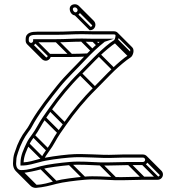

<svg xmlns="http://www.w3.org/2000/svg" viewBox="-20 -790 846 924"><path d="M353.5 -741.5C353.5 -735.2 348.8 -730.5 343.5 -730.5C336.8 -730.5 330.5 -739.4 330.5 -746C330.5 -751.8 334.6 -754.5 340.5 -754.5C347 -754.5 353.5 -748 353.5 -741.5ZM343.5 -715.5C358.1 -715.5 368.5 -727.9 368.5 -741.5C368.5 -756.5 355.5 -769.5 340.5 -769.5C326.5 -769.5 315.5 -761.5 315.5 -747.5C315.5 -730.9 327.2 -715.5 343.5 -715.5ZM82 43.5H82.4C118.7 39 148.2 32.7 179.9 24.2C212.3 15.6 273.1 8.3 315.7 4.5C365.4 0 415.2 5.1 463.3 6.5C503.8 7.7 563 4.5 600 4.5H668C682.3 4.5 693.5 -7.2 693.5 -21C693.5 -35 682.1 -46.5 668 -46.5H600C581.8 -46.5 559.7 -46.8 532.7 -45.5C457.5 -41.9 388.2 -53.3 311.4 -46.5C266.1 -42.5 201.9 -33.5 167.1 -24.3C141.4 -17.4 120.6 -10.2 93.6 -8.7C95 -41.2 109.1 -67.8 120.8 -93.9C126.7 -106.9 136.5 -121 146 -133.5C167 -161.3 179.4 -189.8 199.2 -218.7L227.1 -258.7C269.8 -319.6 318.7 -378.9 371.2 -430.6C403.3 -462.2 430.7 -492.5 461.2 -521.6C482.2 -541.6 516 -570.7 538.5 -584.9C548.3 -591.1 559 -619.7 545.6 -633C541.1 -637.5 534.6 -639.5 527 -639.5L429 -639.5C413.7 -639.5 396 -640.5 375.1 -640.5C329.1 -640.5 296.3 -637.5 252 -637.5H159C134.3 -637.5 103.5 -634.4 103.5 -602V-594C103.5 -580.1 115.7 -568.5 129.5 -568.5C141 -568.5 150.1 -576.4 153.3 -586.5H252C296.4 -586.5 330.2 -589.5 373.9 -589.5C395 -589.5 413.6 -588.5 429 -588.5H459.6C431.9 -565.3 406.5 -541 381.5 -514.1C341.3 -470.9 293.5 -426.6 255.1 -378.7C212.4 -325.3 168.2 -269.4 132.5 -209.3C118.9 -186.3 118.2 -181.7 105.1 -164.6C82.6 -135.4 65 -101.6 52.9 -62.5C47.7 -49 44.1 -36.5 43.5 -19.5C43.3 -14.9 42.5 -8.3 42.5 -3C42.5 21.2 56.4 43.5 82 43.5ZM118.5 -594V-602C118.5 -619.5 131.7 -622.5 159 -622.5H252C296.9 -622.5 330.2 -625.5 374.9 -625.5C395.3 -625.5 413.6 -624.5 429 -624.5L527 -624.5C532.2 -624.5 534.2 -623.2 535 -622.4C537.7 -619.7 534.5 -604.5 529.8 -597.2C505.2 -582.7 471.9 -552.5 450.8 -532.4C419.6 -502.7 392.4 -472.6 360.8 -441.4C307.3 -388.7 258.1 -329 214.8 -267.3L186.8 -227.3C165.5 -196.8 153.8 -168.7 134 -142.5C124.3 -129.7 113.9 -115.2 107.2 -100.1C95.3 -73.9 78.5 -43.8 78.5 -4L78.5 6.5H86C118.5 6.5 144 -3.4 170.8 -9.7C203.3 -19.5 268 -27.6 312.6 -31.5C387.1 -38.1 456.3 -26.8 533.3 -30.5C559.6 -31.8 582.2 -31.5 600 -31.5H668C673.8 -31.5 678.5 -26.8 678.5 -21C678.5 -15.3 673.9 -10.5 668 -10.5H600C562.4 -10.5 503.2 -7.4 463.7 -8.5C416.6 -9.9 365.8 -15.1 314.3 -10.5C271.2 -6.6 210.5 0.6 176.1 9.8C144.8 18.1 116.3 28.5 81.6 28.5C64.8 28.5 57.5 14.3 57.5 -3C57.5 -8.2 57.8 -13.4 58.5 -18.5V-19C58.5 -32.3 62.8 -44.6 67.1 -57.5C79.5 -94.7 95.9 -127.4 116.9 -155.4C131.2 -173.2 132.7 -180.2 145.4 -201.7C180.6 -260.7 224.1 -315.9 266.9 -369.3C304.2 -416 352.1 -459.7 392.5 -503.9C421.5 -534.3 450.2 -562.4 483 -588.2L483.3 -588.9L528.2 -603.5L429 -603.5C413.7 -603.5 395.7 -604.5 374.1 -604.5C329.2 -604.5 295.8 -601.5 252 -601.5H139.5V-594C139.5 -588.4 134.7 -583.5 129.5 -583.5C124.2 -583.5 118.5 -588.7 118.5 -594ZM124.2 -570.7 194.9 -500 205.5 -510.6 134.8 -581.3ZM141.7 -588.7 212.4 -518 223 -528.6 152.3 -599.3ZM246.7 -588.7 317.4 -518 328 -528.6 257.3 -599.3ZM368.7 -591.7 419 -541.4 429.6 -552 379.3 -602.3ZM423.7 -590.7 447.1 -567.2 457.8 -577.8 434.3 -601.3ZM76.7 41.3 147.4 112 158 101.4 87.3 30.7ZM172.7 22.3 243.4 93 254 82.4 183.3 11.7ZM309.7 2.3 380.4 73 391 62.4 320.3 -8.3ZM458.2 4.3 528.9 75 539.5 64.4 468.8 -6.3ZM594.7 2.3 665.4 73 676 62.4 605.3 -8.3ZM662.7 2.3 733.4 73 744 62.4 673.3 -8.3ZM680.7 -15.7 751.4 55 762 44.4 691.3 -26.3ZM80.7 1.3 83.7 4.3 94.3 -6.3 91.3 -9.3ZM108.7 -91.7 179.4 -21 190 -31.6 119.3 -102.3ZM134.7 -132.7 205.4 -62 216 -72.6 145.3 -143.3ZM187.7 -217.7 258.4 -147 269 -157.6 198.3 -228.3ZM215.7 -257.7 286.4 -187 297 -197.6 226.3 -268.3ZM360.7 -430.7 431.4 -360 442 -370.6 371.3 -441.3ZM450.7 -521.7 521.4 -451 532 -461.6 461.3 -532.3ZM528.7 -585.7 599.4 -515 610 -525.6 539.3 -596.3ZM533.7 -593.2 604.4 -522.5 615 -533.1 544.3 -603.8ZM355.7 -736.2 426.4 -665.5 437 -676.1 366.3 -746.8ZM349.5 -750.5 420.2 -679.8C422.8 -677.2 424.2 -673.9 424.2 -670.8C424.2 -665.4 420.6 -661.4 416.9 -660.2L348.8 -728.3L338.2 -717.7L411.1 -644.8H414.2C428.8 -644.8 439.2 -657.2 439.2 -670.8C439.2 -678.5 435.8 -685.4 430.8 -690.4L360.1 -761.1ZM535 -622.4 605.7 -551.7C608.5 -549 605.2 -533.9 600.5 -526.5C576 -512 542.6 -481.8 521.5 -461.7C490.3 -432 463.2 -401.9 431.5 -370.6C378 -318 328.8 -258.3 285.6 -196.6L257.5 -156.6C236.2 -126.1 224.8 -97.8 204.7 -71.8C193.7 -56.7 183.3 -41.1 175.2 -23.5L188.8 -17.2C196.1 -33.2 205.7 -47.7 216.7 -62.8C237.9 -90.4 250.1 -119.1 269.9 -148L297.8 -188C340.5 -248.9 389.4 -308.2 442 -359.9C474 -391.5 501.4 -421.8 531.9 -450.9C552.9 -470.9 586.7 -500 609.2 -514.2C619 -520.4 629.7 -548.9 616.3 -562.3L545.6 -633ZM675.4 -28.4 746.1 42.3C748 44.2 749.2 46.8 749.2 49.7C749.2 55.4 744.6 60.2 738.7 60.2H670.7C633.1 60.2 573.9 63.4 534.4 62.2C487.4 60.8 436.5 55.6 385 60.2C341.9 64.1 281.2 71.3 246.8 80.5C215.5 88.8 187 99.2 152.3 99.2C144.9 99.2 140.8 96.8 137 93L66.2 22.3L55.7 32.9L126.4 103.6C132.9 110.2 142 114.2 152.7 114.2H153.1C189.3 111.1 219.3 103.4 250.7 95C283 86.3 343.8 79 386.4 75.2C436.1 70.7 485.9 75.8 534 77.2C574.5 78.4 633.8 75.2 670.7 75.2H738.7C753 75.2 764.2 63.5 764.2 49.7C764.2 42.7 761.3 36.3 756.7 31.7L686 -39ZM402.8 -533C376.4 -532.1 351.8 -530.8 322.7 -530.8H210.2V-523.3C210.2 -517.7 205.4 -512.8 200.2 -512.8C197.6 -512.8 194.6 -514 192.4 -516.2L121.7 -587L111.1 -576.3L181.8 -505.6C186.5 -501 193 -497.8 200.2 -497.8C211.7 -497.8 220.8 -505.7 224.1 -515.8H322.7C352.3 -515.8 377.1 -517.1 403.2 -518Z"/></svg>

Font: CiSf OpenHand
Style: Gls
Weight: 400
Foundry: Cannot Into Space Fonts
Version: Version 0.7892